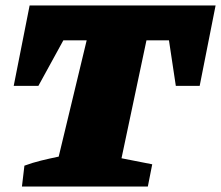

<svg xmlns="http://www.w3.org/2000/svg" viewBox="-20 -680 806 700"><path d="M766 -660 708 -367H621L596 -533H514L423 -103L535 -81L519 0H60L69 -76Q99 -87 129.5 -94.5Q160 -102 194 -109L296 -533H211L120 -367H30L88 -660Z"/></svg>

Font: Piazzolla SC Black
Style: Italic
Weight: 900
Italic angle: -11.3°
Designer: Juan Pablo del Peral
Foundry: Huerta Tipografica
Version: Version 1.330